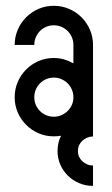

<svg xmlns="http://www.w3.org/2000/svg" viewBox="-20 -458 376 645"><path d="M241.7 49.3Q241.7 59.6 245.6 68.4Q249.5 77.1 256.6 83.7Q263.7 90.3 272.9 94.2Q282.2 98.1 292.5 98.1V166.5Q267.6 166.5 245.8 157.2Q224.1 147.9 208 132.1Q191.9 116.2 182.6 95Q173.3 73.7 173.3 49.3Q173.3 21 185.1 -2Q179.2 -1 173.1 -0.5Q167 0 160.6 0Q133.3 0 109.6 -10.3Q85.9 -20.5 67.9 -38.6Q49.8 -56.6 39.6 -80.3Q29.3 -104 29.3 -131.3Q29.3 -158.7 39.6 -182.6Q49.8 -206.5 67.9 -224.6Q85.9 -242.7 109.6 -252.9Q133.3 -263.2 160.6 -263.2Q179.2 -263.2 195.6 -258.3Q211.9 -253.4 226.6 -245.1V-307.1Q226.6 -320.8 221.4 -332.8Q216.3 -344.7 207.3 -353.8Q198.2 -362.8 186.3 -367.9Q174.3 -373 160.6 -373Q147 -373 135 -367.9Q123 -362.8 114.3 -353.8Q105.5 -344.7 100.3 -332.8Q95.2 -320.8 95.2 -307.1H29.3Q29.3 -334 39.6 -357.9Q49.8 -381.8 67.9 -399.9Q85.9 -418 109.6 -428.2Q133.3 -438.5 160.6 -438.5Q188 -438.5 211.9 -428.2Q235.8 -418 253.9 -399.9Q272 -381.8 282.2 -357.9Q292.5 -334 292.5 -307.1V0.5Q282.2 0.5 272.9 4.4Q263.7 8.3 256.6 14.9Q249.5 21.5 245.6 30.3Q241.7 39.1 241.7 49.3ZM160.6 -197.3Q147 -197.3 135 -192.1Q123 -187 114.3 -178Q105.5 -168.9 100.3 -157Q95.2 -145 95.2 -131.3Q95.2 -117.7 100.3 -105.7Q105.5 -93.8 114.3 -85Q123 -76.2 135 -71Q147 -65.9 160.6 -65.9Q173.8 -65.9 185.5 -70.8Q197.3 -75.7 206.3 -84.2Q215.3 -92.8 220.7 -104Q226.1 -115.2 226.6 -128.4V-131.3Q226.6 -145 221.4 -157Q216.3 -168.9 207.3 -178Q198.2 -187 186.3 -192.1Q174.3 -197.3 160.6 -197.3Z"/></svg>

Font: Aeronef
Style: Regular
Weight: 400
Designer: Peter Wiegel - CAT-Fonts Germany
Foundry: CAT-Fonts, Peter Wiegel
Version: Version 0.002